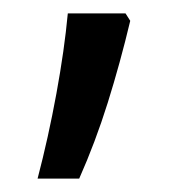

<svg xmlns="http://www.w3.org/2000/svg" viewBox="-20 -134 266 286"><path d="M174 -103Q159 -40 140.5 19Q122 78 98 132H36Q52 71 64 5.5Q76 -60 81 -114H167Z"/></svg>

Font: Noto Sans Lao ExtraCondensed
Style: Regular
Weight: 400
Width: 2
Designer: Monotype Design Team
Foundry: Monotype Imaging Inc.
Version: Version 2.004; ttfautohint (v1.8.4.7-5d5b)